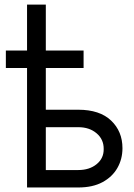

<svg xmlns="http://www.w3.org/2000/svg" viewBox="-20 -829 594 849"><path d="M349.6 -605.5V-528.3H5.9V-605.5ZM171.9 -343.8H326.2Q420.9 -343.8 471.2 -295.9Q521.5 -248 521.5 -173.8Q521.5 -125.5 499 -86.2Q476.6 -46.9 433.1 -23.4Q389.6 0 326.2 0H99.6V-808.6H182.6V-77.1H326.2Q375.5 -77.1 407.2 -103Q439 -128.9 438.5 -169.9Q439 -212.4 407.2 -239.5Q375.5 -266.6 326.2 -266.6H171.9Z"/></svg>

Font: Inter Display V
Style: Regular
Weight: 400
Designer: Rasmus Andersson
Foundry: rsms
Version: Version 3.015;git-src